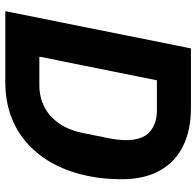

<svg xmlns="http://www.w3.org/2000/svg" viewBox="-28 -710 738 722"><g transform="rotate(90 341.0 -349.0)"><path d="M22 0 162 -698H386Q469 -698 529 -668.5Q589 -639 621.5 -581Q654 -523 654 -437Q654 -404 651 -372.5Q648 -341 642 -312Q628 -243 598.5 -186Q569 -129 524 -87Q479 -45 420 -22.5Q361 0 288 0ZM193 -128H300Q345 -128 381.5 -146.5Q418 -165 444 -202Q470 -239 481 -296L500 -390Q504 -409 505.5 -426Q507 -443 507 -452Q507 -515 476.5 -542.5Q446 -570 395 -570H282Z"/></g></svg>

Font: IBM Plex Sans
Style: Italic
Weight: 400
Italic angle: -11.31°
Designer: Mike Abbink, Paul van der Laan, Pieter van Rosmalen
Foundry: Bold Monday
Version: Version 3.201